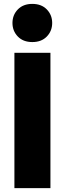

<svg xmlns="http://www.w3.org/2000/svg" viewBox="-20 -966 333 986"><path d="M239 0H54V-695H239ZM146 -750Q99 -750 71.5 -778.5Q44 -807 44 -848Q44 -889 71.5 -917.5Q99 -946 146 -946Q193 -946 220.5 -917.5Q248 -889 248 -848Q248 -807 220.5 -778.5Q193 -750 146 -750Z"/></svg>

Font: Trujillo ExtraBold
Style: Regular
Weight: 800
Designer: Fira Sans original fonts by bBox Type GmbH, Carrois Corporate GbR, & Edenspiekermann AG / Changes by Cristiano Sobral
Foundry: Fira Sans original fonts by bBox Type GmbH, Carrois Corporate GbR, & Edenspiekermann AG / Changes by Cristiano Sobral
Version: Version 4.301;July 28, 2020;FontCreator 13.0.0.2655 64-bit